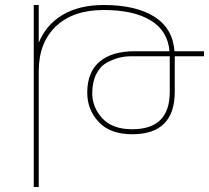

<svg xmlns="http://www.w3.org/2000/svg" viewBox="-20 -537 836 768"><path d="M678 -332H796V-312H679V-170Q679 0 509 0Q421 0 375 -49Q329 -98 329 -166Q329 -249 378.5 -290.5Q428 -332 518 -332H658Q651 -414 582.5 -455.5Q514 -497 395 -497Q272 -497 203.5 -431.5Q135 -366 135 -253V211H115V-517H135V-366Q164 -438 230.5 -477.5Q297 -517 395 -517Q523 -517 597 -470.5Q671 -424 678 -332ZM659 -169V-312H505Q480 -312 456 -306Q432 -300 406 -285.5Q380 -271 364.5 -239.5Q349 -208 349 -164Q349 -108 389 -64Q429 -20 509 -20Q659 -20 659 -169Z"/></svg>

Font: Montserrat arm Thin
Style: Regular
Weight: 250
Designer: Julieta Ulanovsky
Foundry: Julieta Ulanovsky
Version: Version 6.000;PS 006.000;hotconv 1.0.88;makeotf.lib2.5.64775